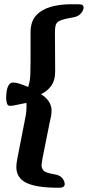

<svg xmlns="http://www.w3.org/2000/svg" viewBox="-20 -716 414 905"><path d="M9 -253Q9 -287 17 -307Q25 -327 42 -327Q55 -327 72 -321.5Q89 -316 113 -306Q117 -319 119.5 -331.5Q122 -344 123 -365.5Q124 -387 124 -426V-563Q124 -615 150.5 -643.5Q177 -672 220.5 -684Q264 -696 314 -696H347Q364 -696 369 -692Q374 -688 374 -681Q374 -668 362 -653.5Q350 -639 329 -635Q288 -628 268.5 -621Q249 -614 244 -601.5Q239 -589 239 -563L240 -379Q240 -336 220 -309.5Q200 -283 168.5 -270Q137 -257 104 -252L133 -290Q169 -278 188.5 -261.5Q208 -245 215.5 -228Q223 -211 223 -197Q223 -179 220 -165Q217 -151 215 -143L180 32Q179 41 177.5 49Q176 57 176 66Q176 76 184.5 87Q193 98 233 105Q262 109 273.5 123.5Q285 138 285 152Q285 169 258 169Q152 169 104.5 146Q57 123 57 71Q57 63 58 54.5Q59 46 62 30L98 -154Q103 -177 104 -191.5Q105 -206 105 -212Q105 -217 105 -222Q105 -227 104 -231Q82 -227 60.5 -222Q39 -217 28 -217Q16 -217 12.5 -229.5Q9 -242 9 -253Z"/></svg>

Font: Alkatra
Style: Bold
Weight: 700
Designer: Suman Bhandary
Version: Version 1.100;gftools[0.9.22]